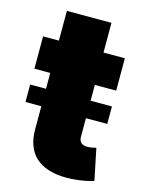

<svg xmlns="http://www.w3.org/2000/svg" viewBox="-106 -741 617 815"><g transform="rotate(15 202.5 -333.5)"><path d="M267.8 8.5Q220.5 8.5 186.1 -2.8Q151.6 -14.2 129.3 -35.3Q106.9 -56.5 96.1 -86.8Q85.2 -117.2 85.2 -155.2V-257.1H15.6V-333.8H85.2V-403.4H15.6V-545.5H85.2V-676.1H281.2V-545.5H375V-403.4H281.2V-333.8H375V-257.1H281.2V-175.4Q281.2 -141.3 318.2 -141.3Q334.2 -141.3 356.5 -147L384.9 -9.2Q341.3 4.6 289.8 7.8Z"/></g></svg>

Font: Linik Sans Black
Style: Regular
Weight: 900
Designer: Fonts by Rasmus Andersson / Changes by Cristiano Sobral with parts from Marc Monis
Foundry: rsms
Version: Version 3.020; ttfautohint (v1.6)